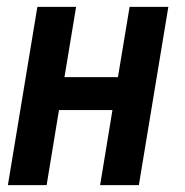

<svg xmlns="http://www.w3.org/2000/svg" viewBox="-20 -540 540 560"><path d="M3 0 89 -520H202L168 -315H324L358 -520H471L385 0H272L308 -219H152L116 0Z"/></svg>

Font: Iosevka Term Curly Oblique
Style: Bold
Weight: 700
Italic angle: -9°
Designer: Belleve Invis
Foundry: Belleve Invis
Version: Version 32.3.0